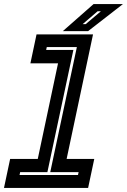

<svg xmlns="http://www.w3.org/2000/svg" viewBox="-54 -918 621 938"><path d="M-34.5 0 -4.5 -141.5H130.5L229.5 -608.5H94.5L124.5 -750H400.5L271.5 -141.5H406.5L376.5 0ZM41.5 -63H327L330 -77H191.5L321.5 -688H174.5L171.5 -674H304.5L177.5 -77H44.5ZM253 -766 403 -898H546.5L376.5 -766ZM349.5 -800H364.5L439 -863H423Z"/></svg>

Font: Tourney Thin
Style: Italic
Weight: 100
Italic angle: -12°
Designer: Tyler Finck
Foundry: Etcetera Type Co
Version: Version 1.015